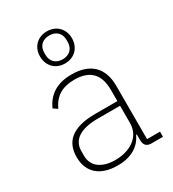

<svg xmlns="http://www.w3.org/2000/svg" viewBox="-190 -884 902 1001"><g transform="rotate(-30 261.0 -383.5)"><path d="M250 -586C307 -586 346 -626 346 -683C346 -739 307 -779 250 -779C193 -779 154 -739 154 -683C154 -626 193 -586 250 -586ZM250 -611C209 -611 183 -637 183 -676V-689C183 -729 209 -754 250 -754C291 -754 317 -729 317 -689V-676C317 -637 291 -611 250 -611ZM500 0V-31H422V-352C422 -460 362 -520 249 -520C155 -520 103 -478 75 -416L100 -399C128 -460 175 -489 248 -489C339 -489 387 -444 387 -348V-280H254C108 -280 57 -220 57 -133C57 -41 117 12 222 12C310 12 360 -27 384 -79H388V-42C389 -15 402 0 431 0ZM225 -19C148 -19 94 -54 94 -120V-148C94 -211 142 -252 254 -252H387V-148C387 -64 313 -19 225 -19Z"/></g></svg>

Font: IBM Plex Thai Looped ExtraLight
Style: Regular
Weight: 200
Designer: Mike Abbink, Paul van der Laan, Pieter van Rosmalen, Ben Mitchell, Mark Frömberg
Foundry: Bold Monday
Version: Version 1.0